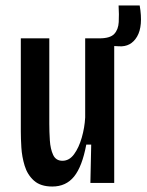

<svg xmlns="http://www.w3.org/2000/svg" viewBox="-20 -668 535 701"><path d="M171 13Q128 13 104 -8.5Q80 -30 70 -63Q60 -96 58 -129.5Q56 -163 56 -188V-528H160V-216Q160 -187 162 -155.5Q164 -124 174 -102.5Q184 -81 208 -81Q233 -81 250.5 -105Q268 -129 278.5 -165.5Q289 -202 291 -239V-528H397V0H310L313 -140H295Q280 -60 250.5 -23.5Q221 13 171 13ZM414 -499 341 -503 343 -528Q382 -528 397 -544Q412 -560 413.5 -587.5Q415 -615 413 -648H490Q503 -573 480.5 -534.5Q458 -496 414 -499Z"/></svg>

Font: Bricolage Grotesque 10pt Condensed Medium
Style: Regular
Weight: 500
Width: 3
Designer: Mathieu Triay
Foundry: Atelier Triay
Version: Version 1.000; ttfautohint (v1.8.4.7-5d5b);gftools[0.9.32]